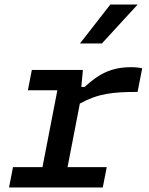

<svg xmlns="http://www.w3.org/2000/svg" viewBox="-20 -830 660 850"><path d="M347 -520.5H121L103.5 -430.5H234L168 -90H37.5L20 0H435L452.5 -90H279L333.5 -371.5C415.5 -416.5 480 -423 589 -423L609.5 -527.5C594.5 -531 579 -532.5 560 -532.5C472 -532.5 416.5 -502 354.5 -445H340ZM334 -637.5 468.5 -810H589.5L431 -637.5Z"/></svg>

Font: Monaspace Neon Medium
Style: Italic
Weight: 500
Italic angle: -11°
Designer: Riley Cran & the Lettermatic Team
Foundry: Lettermatic
Version: Version 1.200 (Monaspace Neon)